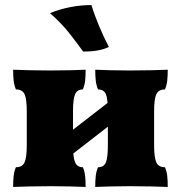

<svg xmlns="http://www.w3.org/2000/svg" viewBox="-20 -737 714 760"><path d="M357 3Q357 -22 359 -40.5Q361 -59 368 -75Q391 -75 399 -94Q407 -113 407 -162V-296Q407 -346 399 -364.5Q391 -383 368 -383Q361 -400 359 -418Q357 -436 357 -461Q378 -460 416.5 -459Q455 -458 495 -458Q538 -458 580 -459Q622 -460 644 -461Q644 -436 642 -418Q640 -400 633 -383Q608 -383 599 -364.5Q590 -346 590 -296V-162Q590 -113 599 -94Q608 -75 633 -75Q640 -59 642 -40.5Q644 -22 644 3Q622 2 580 1Q538 0 495 0Q455 0 416.5 1Q378 2 357 3ZM32 3Q32 -22 34 -40.5Q36 -59 43 -75Q68 -75 77 -94Q86 -113 86 -162V-296Q86 -346 77 -364.5Q68 -383 43 -383Q36 -400 34 -418Q32 -436 32 -461Q55 -460 96.5 -459Q138 -458 181 -458Q221 -458 259.5 -459Q298 -460 319 -461Q319 -436 317 -418Q315 -400 308 -383Q286 -383 277.5 -364.5Q269 -346 269 -296V-162Q269 -113 277.5 -94Q286 -75 308 -75Q315 -59 317 -40.5Q319 -22 319 3Q298 2 259.5 1Q221 0 181 0Q138 0 96.5 1Q55 2 32 3ZM232 -100V-195L440 -356V-261ZM309 -533Q281 -572 252 -608.5Q223 -645 178 -685Q214 -700 256.5 -708.5Q299 -717 342 -717Q353 -680 372 -634.5Q391 -589 411 -551Q392 -542 368 -537.5Q344 -533 309 -533Z"/></svg>

Font: Vollkorn Black
Style: Regular
Weight: 900
Designer: Friedrich Althausen
Foundry: Friedrich Althausen
Version: Version 5.000